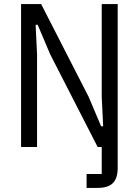

<svg xmlns="http://www.w3.org/2000/svg" viewBox="-20 -718 677 938"><path d="M83 0V-698H181L413 -245L474 -101H484L477 -245V-698H555V102Q555 153 531.5 176.5Q508 200 457 200H403V132H477V0H457L225 -453L164 -597H154L161 -453V0Z"/></svg>

Font: IBM Plex Sans Cond
Style: Regular
Weight: 400
Width: 3
Designer: Mike Abbink, Paul van der Laan, Pieter van Rosmalen
Foundry: Bold Monday
Version: Version 1.3